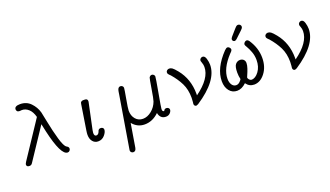

<svg xmlns="http://www.w3.org/2000/svg" viewBox="-74 -1154 3306 1921"><g transform="rotate(-20 1579.0 -194.0)"><path d="M34 -25Q34 -32 46 -52L272 -392Q275 -396 285 -412Q295 -428 301 -436Q285 -495 253 -523.5Q221 -552 183 -552Q180 -552 172 -551Q164 -550 159 -550Q141 -550 133.5 -559Q126 -568 126 -579Q126 -614 185 -614Q253 -614 297 -568.5Q341 -523 358 -463Q360 -458 380.5 -354Q401 -250 426.5 -162Q452 -74 476 -58L482 -54Q488 -50 491 -48Q494 -46 497 -40Q500 -34 500 -27Q500 -16 491.5 -6Q483 4 469 4Q398 4 336 -269Q331 -292 318 -352L95 -17Q84 0 65 0H63Q34 0 34 -25Z M715 -94Q715 -111 719 -137L761 -405Q763 -414 764 -418.5Q765 -423 772.5 -429Q780 -435 793 -435H809Q839 -435 839 -409Q839 -403 838 -399L779 -121Q775 -103 775 -92Q775 -58 797 -58Q817 -58 828 -82Q829 -84 831.5 -91Q834 -98 836 -101.5Q838 -105 844.5 -109Q851 -113 860 -113H861Q877 -113 884.5 -105Q892 -97 892 -87Q892 -60 864.5 -28Q837 4 795 4Q759 4 737 -23Q715 -50 715 -94Z M1058 197Q1058 192 1060 184L1151 -365Q1152 -371 1153.5 -381.5Q1155 -392 1156 -397Q1157 -402 1159 -410Q1161 -418 1163.5 -422Q1166 -426 1169.5 -430.5Q1173 -435 1178 -437Q1183 -439 1190 -439Q1202 -439 1211 -431Q1220 -423 1220 -411Q1220 -398 1202.5 -301Q1185 -204 1185 -180Q1185 -126 1215 -90.5Q1245 -55 1293 -55Q1341 -55 1385.5 -91Q1430 -127 1450 -182Q1458 -203 1475 -308Q1492 -413 1496 -421Q1507 -439 1524 -439Q1536 -439 1544.5 -430Q1553 -421 1553 -412Q1553 -394 1526 -246Q1499 -98 1499 -83Q1499 -68 1503 -62.5Q1507 -57 1518 -55Q1526 -76 1547 -76Q1559 -76 1568.5 -68.5Q1578 -61 1578 -50Q1578 -32 1561 -14Q1544 4 1516 4Q1485 4 1466.5 -14Q1448 -32 1443 -62Q1375 4 1291 4Q1213 4 1162 -59L1121 189Q1115 226 1088 226Q1076 226 1067 218Q1058 210 1058 197Z M1675 -408Q1675 -421 1685.5 -429.5Q1696 -438 1709 -438Q1726 -438 1741.5 -427Q1757 -416 1788 -378Q1880 -265 1880 -108V-91Q2047 -212 2047 -333Q2047 -357 2039 -377.5Q2031 -398 2031 -403Q2031 -417 2041 -426Q2051 -435 2063 -435Q2087 -435 2097.5 -400Q2108 -365 2108 -334Q2108 -167 1860 -4Q1844 4 1840 4Q1829 4 1822.5 -3.5Q1816 -11 1816 -22Q1816 -24 1818.5 -43.5Q1821 -63 1821 -87Q1821 -175 1788.5 -240.5Q1756 -306 1702 -368Q1700 -370 1695 -374.5Q1690 -379 1688.5 -381Q1687 -383 1683.5 -387Q1680 -391 1678.5 -393.5Q1677 -396 1676 -400Q1675 -404 1675 -408Z M2161 -138Q2161 -276 2298 -419Q2317 -438 2329 -438Q2340 -438 2350 -427.5Q2360 -417 2360 -406Q2360 -401 2357 -395.5Q2354 -390 2351 -386.5Q2348 -383 2342.5 -377.5Q2337 -372 2335 -370Q2223 -250 2223 -141Q2223 -102 2240 -77Q2257 -52 2285 -52Q2306 -52 2325 -70.5Q2344 -89 2344 -98Q2344 -101 2342 -108.5Q2340 -116 2338 -130.5Q2336 -145 2336 -166Q2336 -230 2355 -253Q2375 -277 2404 -277Q2427 -277 2441.5 -263Q2456 -249 2456 -226Q2456 -202 2445 -169.5Q2434 -137 2423 -113Q2412 -89 2412 -87Q2412 -76 2423 -63.5Q2434 -51 2448 -51Q2489 -51 2525 -99.5Q2561 -148 2561 -220Q2561 -267 2545.5 -308Q2530 -349 2515 -373.5Q2500 -398 2500 -405Q2500 -418 2511 -428Q2522 -438 2533 -438Q2546 -438 2559 -421Q2622 -326 2622 -222Q2622 -126 2572 -61Q2522 4 2456 4Q2404 4 2372 -41Q2325 4 2275 4Q2224 4 2192.5 -35.5Q2161 -75 2161 -138ZM2398 -497Q2398 -508 2411 -523Q2425 -539 2446 -563Q2478 -600 2486.5 -607Q2495 -614 2506 -614Q2518 -614 2527 -605.5Q2536 -597 2536 -585Q2536 -575 2527.5 -564.5Q2519 -554 2482 -520Q2459 -499 2445 -485Q2431 -473 2422 -473Q2412 -473 2405 -480Q2398 -487 2398 -497Z M2725 -408Q2725 -421 2735.5 -429.5Q2746 -438 2759 -438Q2776 -438 2791.5 -427Q2807 -416 2838 -378Q2930 -265 2930 -108V-91Q3097 -212 3097 -333Q3097 -357 3089 -377.5Q3081 -398 3081 -403Q3081 -417 3091 -426Q3101 -435 3113 -435Q3137 -435 3147.5 -400Q3158 -365 3158 -334Q3158 -167 2910 -4Q2894 4 2890 4Q2879 4 2872.5 -3.5Q2866 -11 2866 -22Q2866 -24 2868.5 -43.5Q2871 -63 2871 -87Q2871 -175 2838.5 -240.5Q2806 -306 2752 -368Q2750 -370 2745 -374.5Q2740 -379 2738.5 -381Q2737 -383 2733.5 -387Q2730 -391 2728.5 -393.5Q2727 -396 2726 -400Q2725 -404 2725 -408Z"/></g></svg>

Font: CMU Typewriter Text
Style: LightOblique
Weight: 200
Italic angle: -9.46001°
Version: Version 0.7.0